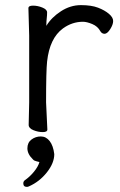

<svg xmlns="http://www.w3.org/2000/svg" viewBox="-20 -506 470 750"><path d="M92 -18 94 -106V-367L91 -474Q91 -484 109 -484Q127 -484 145.5 -476.5Q164 -469 164 -457.5Q164 -446 162.5 -434Q161 -422 161 -405Q181 -438 218 -462Q255 -486 296 -486Q337 -486 363 -476Q389 -466 405.5 -452Q422 -438 422 -424Q422 -410 410.5 -392Q399 -374 388.5 -374Q378 -374 372 -384Q362 -403 340.5 -412Q319 -421 304 -421Q262 -421 226 -395Q174 -357 164 -266Q160 -230 160 -106L165 0Q165 10 147 10Q129 10 110.5 2.5Q92 -5 92 -18ZM85 224Q71 224 71 210Q71 203 77 198Q96 185 112.5 165Q129 145 134 127Q132 126 122.5 124Q113 122 109 117Q87 96 87 73.5Q87 51 103 39Q119 27 139.5 27Q160 27 174 45Q188 63 192 96Q192 131 163 167.5Q134 204 93 222Q89 224 85 224Z"/></svg>

Font: QiushuiShotai
Style: Regular
Weight: 600
Designer: Fontworks Inc.
Foundry: Fontworks Inc.
Version: Version 1.250